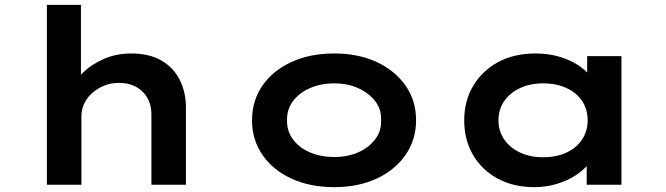

<svg xmlns="http://www.w3.org/2000/svg" viewBox="-20 -760 2740 790"><path d="M173 0V-740H313V-392L272 -381Q284 -423 319 -458.5Q354 -494 406 -517Q458 -540 520 -540Q594 -540 644 -511Q694 -482 719.5 -431.5Q745 -381 745 -317V0H603V-290Q603 -329 585.5 -358.5Q568 -388 538.5 -403.5Q509 -419 469 -419Q435 -419 407 -407Q379 -395 358 -376Q337 -357 326 -332.5Q315 -308 315 -282V0H245Q212 0 194 0Q176 0 173 0Z M1355 10Q1256 10 1179.5 -25Q1103 -60 1060 -122.5Q1017 -185 1017 -265Q1017 -346 1060 -408Q1103 -470 1179.5 -505Q1256 -540 1355 -540Q1454 -540 1529.5 -505Q1605 -470 1648.5 -408Q1692 -346 1692 -265Q1692 -185 1648.5 -122.5Q1605 -60 1529.5 -25Q1454 10 1355 10ZM1355 -114Q1410 -114 1453.5 -133Q1497 -152 1523.5 -186.5Q1550 -221 1548 -265Q1550 -310 1523.5 -344Q1497 -378 1453.5 -397.5Q1410 -417 1355 -417Q1300 -417 1255.5 -397.5Q1211 -378 1185.5 -344Q1160 -310 1161 -265Q1160 -221 1185.5 -186.5Q1211 -152 1255.5 -133Q1300 -114 1355 -114Z M2179 10Q2092 10 2027 -25.5Q1962 -61 1926 -123Q1890 -185 1890 -265Q1890 -345 1927.5 -407.5Q1965 -470 2030.5 -505Q2096 -540 2183 -540Q2235 -540 2278.5 -527.5Q2322 -515 2354.5 -494.5Q2387 -474 2407 -449.5Q2427 -425 2431 -402L2396 -400V-529H2537V0H2394V-141L2423 -134Q2420 -108 2399.5 -83Q2379 -58 2346 -37Q2313 -16 2270 -3Q2227 10 2179 10ZM2215 -113Q2270 -113 2311.5 -132.5Q2353 -152 2375.5 -186.5Q2398 -221 2398 -265Q2398 -310 2375.5 -344Q2353 -378 2311.5 -397.5Q2270 -417 2215 -417Q2161 -417 2119.5 -397.5Q2078 -378 2054.5 -344Q2031 -310 2031 -265Q2031 -221 2054.5 -186.5Q2078 -152 2119.5 -132.5Q2161 -113 2215 -113Z"/></svg>

Font: Lexend Peta SemiBold
Style: Regular
Weight: 600
Designer: Bonnie Shaver-Troup, Thomas Jockin
Foundry: Lexend
Version: Version 1.007